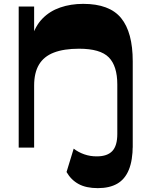

<svg xmlns="http://www.w3.org/2000/svg" viewBox="-20 -764 773 994"><path d="M486.3 210Q425.8 210 386.8 188.6Q347.8 167.3 324.5 126.5L361.5 5.5Q386 24.5 416.6 35.1Q447.3 45.8 481.5 45.5Q535.5 45.5 561.4 18Q587.3 -9.5 587.3 -70.2V-138.2H667.2V-11.2Q667.2 65.8 647 115Q626.7 164.3 586.7 187.1Q546.7 210 486.3 210ZM587.3 0V-326.5Q587.3 -422.3 543.3 -467Q499.3 -511.8 389.3 -511.8Q310.8 -511.8 258.9 -491.8Q207 -471.8 181.9 -429.6Q156.7 -387.5 156.7 -320.5V0H76.8V-730H156.7V-545L144.2 -566.5Q161.5 -628.5 199.5 -667.5Q237.5 -706.5 291.7 -725.2Q346 -744 410.7 -744Q547 -744 607.1 -670.3Q667.2 -596.5 667.2 -446.3V0Z"/></svg>

Font: Savate ExtraLight
Style: Regular
Weight: 200
Designer: Max Esnée
Foundry: Plomb Type
Version: Version 2.000